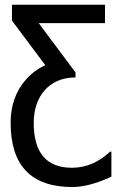

<svg xmlns="http://www.w3.org/2000/svg" viewBox="-20 -565 484 792"><path d="M439.5 60.5H434.1C386.7 105 334.5 127 276.9 127C171.9 127 119.1 65.4 119.1 -58.1C119.1 -166.5 181.6 -245.6 291.5 -245.6V-266.1L139.6 -469.7H413.1V-545.4H29.3V-480L167 -295.9C135.7 -282.2 107.9 -261.2 84 -233.4C43.9 -186.5 23.9 -127.9 23.9 -58.1C23.9 118.2 108.9 206.5 278.3 206.5C324.2 206.5 377.9 192.4 439.5 163.6Z"/></svg>

Font: SG Kara
Style: Regular
Weight: 400
Designer: Damoon Khanjanzadeh
Version: Version 1.000